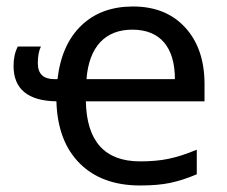

<svg xmlns="http://www.w3.org/2000/svg" viewBox="-20 -565 705 595"><path d="M414.1 9.8C449.7 9.8 480.5 7.3 506.3 2C532.2 -3.4 560.1 -12.2 589.8 -24.9V-101.1C557.1 -87.4 527.8 -78.1 502 -72.8C476.1 -67.4 446.8 -64.9 414.1 -64.9C304.7 -64.9 248.5 -127 246.1 -251H613.8V-304.2C613.8 -377.9 593.8 -436.5 553.7 -480C513.7 -523.4 460 -544.9 392.1 -544.9C326.7 -544.9 273.4 -525.4 232.4 -486.3C191.4 -447.3 166.5 -391.6 158.2 -319.8H147.9C114.3 -319.8 97.2 -336.4 97.2 -369.1C97.2 -391.6 100.6 -408.7 106.9 -420.9H35.2C26.4 -403.8 22 -383.8 22 -360.8C22 -289.1 66.4 -252.4 154.8 -251C157.2 -168 181.6 -104 227.1 -58.6C272.5 -13.2 335 9.8 414.1 9.8ZM390.1 -473.1C476.1 -473.1 522 -418.9 522 -319.8H248C255.9 -420.9 306.6 -473.1 390.1 -473.1Z"/></svg>

Font: Noto Reveo Sans
Style: Regular
Weight: 400
Designer: Monotype Design team
Foundry: Monotype Imaging Inc.
Version: Version 1.04